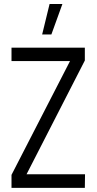

<svg xmlns="http://www.w3.org/2000/svg" viewBox="-20 -916 471 936"><path d="M185.5 -748 221.7 -896.5H284.2L230.5 -748ZM36.1 0V-63.5L321.3 -618.2H36.1V-683.6H393.6V-621.1L109.4 -66.4H394.5L393.6 0Z"/></svg>

Font: Post No Bills Colombo Medium
Style: Regular
Weight: 500
Designer: Kosala Senevirathne, Siva Puranthara, Lasantha Premarathna, Tharique Azeez
Foundry: Mooniak
Version: Version 1.220 ; ttfautohint (v1.6)